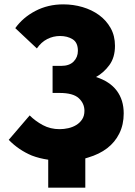

<svg xmlns="http://www.w3.org/2000/svg" viewBox="-20 -730 618 880"><path d="M371 130H201V2Q160 -4 126 -17Q66 -42 20 -89L116 -201Q142 -175 176.5 -156.5Q211 -138 253 -138Q273 -138 293 -142.5Q313 -147 329.5 -157Q346 -167 356.5 -183Q367 -199 367 -222Q367 -256 341 -280Q315 -304 253 -304H221V-428H260Q298 -428 317.5 -448Q337 -468 337 -497Q337 -535 313 -550Q289 -565 255 -565Q224 -565 196.5 -551Q169 -537 149 -508L50 -601Q85 -650 142.5 -680Q200 -710 270 -710Q316 -710 358.5 -697.5Q401 -685 434 -661Q467 -637 487 -601.5Q507 -566 507 -520Q507 -467 481.5 -432Q456 -397 420 -377Q483 -357 515 -314.5Q547 -272 547 -210Q547 -159 527 -118.5Q507 -78 471 -50.5Q435 -23 384 -8Q377 -6 371 -4Z"/></svg>

Font: Tilda Sans Black
Style: Regular
Weight: 900
Designer: ParaType Ltd
Foundry: ParaType Ltd
Version: Version 1.009